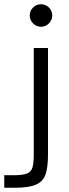

<svg xmlns="http://www.w3.org/2000/svg" viewBox="-75 -722 323 904"><path d="M-55 162V103H-10Q32 103 52 95Q72 87 78 66Q84 45 84 4V-496H151V6Q151 65 139.5 99Q128 133 94 147.5Q60 162 -6 162ZM118 -596Q96 -596 80.5 -612Q65 -628 65 -649Q65 -671 80.5 -686.5Q96 -702 118 -702Q140 -702 155.5 -686.5Q171 -671 171 -649Q171 -628 155.5 -612Q140 -596 118 -596Z"/></svg>

Font: Atkinson Hyperlegible Next Light
Style: Regular
Weight: 300
Designer: Elliott Scott, Megan Eiswerth, Linus Boman, Theodore Petrosky, Letters from Sweden
Foundry: Applied Design Works, Letters from Sweden
Version: Version 2.001